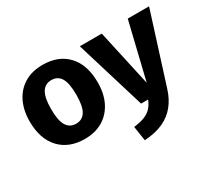

<svg xmlns="http://www.w3.org/2000/svg" viewBox="-147 -798 1391 1271"><g transform="rotate(-30 549.0 -162.5)"><path d="M292.4 -548.3Q413.5 -548.3 482.7 -474Q551.9 -399.6 551.9 -265.2Q551.9 -180.5 520.7 -117.1Q489.4 -53.6 431.3 -18.3Q373.2 17 292 17Q171.3 17 101.7 -57.7Q32.1 -132.4 32.1 -266.1Q32.1 -351.2 63.5 -414.8Q94.9 -478.3 153 -513.3Q211.2 -548.3 292.4 -548.3ZM292.4 -432Q244.4 -432 220.1 -392.3Q195.8 -352.7 195.8 -266.1Q195.8 -178.1 220 -138.7Q244.1 -99.4 292 -99.4Q340.6 -99.4 364.4 -139.2Q388.2 -179.1 388.2 -265.2Q388.2 -353.9 364.4 -393Q340.6 -432 292.4 -432ZM934.8 -531.4H1097.7L929.2 0.5Q908.7 67.7 870.2 115.6Q831.6 163.6 772.6 190.5Q713.6 217.5 630 222.3L613.2 111.1Q665.3 104.6 697.5 91.5Q729.8 78.3 749.7 56.2Q769.5 34.2 783.9 0H729.9L568.4 -531.4H736.2L831.1 -100.6Z"/></g></svg>

Font: Fira Sans Variable
Style: Regular
Weight: 400
Designer: Carrois Corporate & Edenspiekermann AG
Foundry: Carrois Corporate GbR & Edenspiekermann AG
Version: Version 4.202